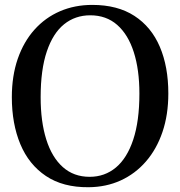

<svg xmlns="http://www.w3.org/2000/svg" viewBox="-20 -772 754 803"><path d="M350.5 11Q243.5 12 172 -36Q100.5 -84 65 -169.2Q29.5 -254.5 29.5 -365.5Q29.5 -454.5 54.2 -526Q79 -597.5 124.2 -648Q169.5 -698.5 231 -725Q292.5 -751.5 366 -751.5Q471.5 -751.5 542.2 -705.5Q613 -659.5 648.5 -576.2Q684 -493 684 -381Q684 -292 659.5 -220Q635 -148 590.2 -96.5Q545.5 -45 484.5 -17.2Q423.5 10.5 350.5 11ZM355 -32.5Q418 -32.5 464.8 -71.5Q511.5 -110.5 537.2 -188Q563 -265.5 563 -380.5Q563 -480.5 539.5 -554Q516 -627.5 470.2 -667.8Q424.5 -708 357.5 -708Q294.5 -708 248 -670.5Q201.5 -633 175.8 -556.8Q150 -480.5 150 -365.5Q150 -263.5 173.5 -188.8Q197 -114 242.8 -73.2Q288.5 -32.5 355 -32.5Z"/></svg>

Font: Merriweather 60pt
Style: Regular
Weight: 400
Version: Version 2.100